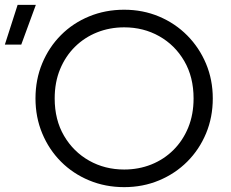

<svg xmlns="http://www.w3.org/2000/svg" viewBox="-93 -755 949 790"><path d="M418 15Q340.5 15 273.8 -12.8Q207 -40.5 157.8 -90Q108.5 -139.5 80.8 -206Q53 -272.5 53 -350Q53 -428 80.8 -494.5Q108.5 -561 157.8 -610.5Q207 -660 273.8 -687.5Q340.5 -715 418 -715Q495 -715 561.5 -687Q628 -659 677.5 -609Q727 -559 754.8 -492.8Q782.5 -426.5 782.5 -350Q782.5 -272.5 754.8 -206Q727 -139.5 677.5 -90Q628 -40.5 561.5 -12.8Q495 15 418 15ZM418 -57.5Q477.5 -57.5 529.5 -78.2Q581.5 -99 620.5 -137.8Q659.5 -176.5 681.5 -230.2Q703.5 -284 703.5 -350Q703.5 -438 665.2 -503.8Q627 -569.5 562.2 -606Q497.5 -642.5 418 -642.5Q358.5 -642.5 306.5 -621.8Q254.5 -601 215.5 -562.5Q176.5 -524 154.2 -470.2Q132 -416.5 132 -350Q132 -262 170.5 -196.2Q209 -130.5 273.8 -94Q338.5 -57.5 418 -57.5ZM-73 -571.5 -20.5 -735H54.5L-5.5 -571.5Z"/></svg>

Font: Geologica Roman ExtraLight
Style: Regular
Weight: 250
Designer: Sindre Bremnes, Frode Helland
Foundry: Monokrom Skriftforlag AS
Version: Version 1.010;gftools[0.9.28]